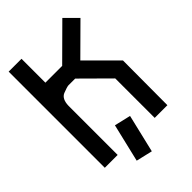

<svg xmlns="http://www.w3.org/2000/svg" viewBox="-218 -698 877 877"><g transform="rotate(-45 220.0 -260.0)"><path d="M420.9 1H338.9V-253.9Q294.9 -296.9 209 -382.8H165Q154.3 -381.8 127 -371.1Q100.6 -359.4 99.6 -316.4V1H16.6V-620.1H99.6V-465.8H208Q259.8 -516.6 363.3 -620.1L421.9 -561.5Q376 -515.6 284.2 -424.8L353.5 -355.5L421.9 -287.1Q421.9 -191.4 420.9 1ZM265.6 -85 221.7 99.6Q195.3 93.8 142.6 81.1L186.5 -103.5Q212.9 -97.7 265.6 -85Z"/></g></svg>

Font: mr_KirucoupageG
Style: Regular
Weight: 400
Designer: Jan Henkel
Version: Version 1.00 May 25, 2020, initial release